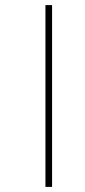

<svg xmlns="http://www.w3.org/2000/svg" viewBox="-20 -682 332 752"><path d="M158 -662V50H184V-662Z"/></svg>

Font: Noto Sans Sinhala Condensed Thin
Style: Regular
Weight: 100
Width: 3
Designer: Jelle Bosma - Monotype Design Team
Foundry: Monotype Imaging Inc.
Version: Version 2.006